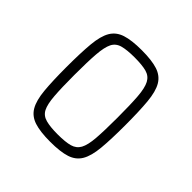

<svg xmlns="http://www.w3.org/2000/svg" viewBox="-114 -788 566 566"><g transform="rotate(45 169.0 -505.0)"><path d="M169 -314Q127 -314 102.5 -322Q78 -330 66 -350.5Q54 -371 50.5 -408.5Q47 -446 47 -504Q47 -563 50.5 -601Q54 -639 66 -659.5Q78 -680 102.5 -688Q127 -696 169 -696Q211 -696 235.5 -688Q260 -680 272 -659.5Q284 -639 287.5 -601Q291 -563 291 -504Q291 -446 287.5 -408.5Q284 -371 272 -350.5Q260 -330 235.5 -322Q211 -314 169 -314ZM169 -345Q201 -345 219 -350Q237 -355 245.5 -370.5Q254 -386 256.5 -418Q259 -450 259 -504Q259 -559 256.5 -591.5Q254 -624 245.5 -640Q237 -656 219 -661Q201 -666 169 -666Q138 -666 119.5 -661Q101 -656 93 -640Q85 -624 82.5 -591.5Q80 -559 80 -504Q80 -450 82.5 -418Q85 -386 93 -370.5Q101 -355 119.5 -350Q138 -345 169 -345Z"/></g></svg>

Font: Saira Thin Condensed
Style: Regular
Weight: 100
Width: 3
Version: Version 1.101